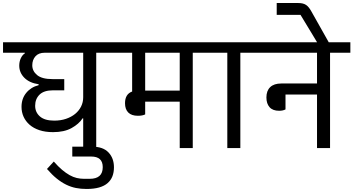

<svg xmlns="http://www.w3.org/2000/svg" viewBox="-40 -977 2332 1267"><path d="M509 -196H505Q481 -159 432.5 -132Q384 -105 310 -105Q259 -105 220 -118Q181 -131 155 -154Q129 -177 115.5 -207Q102 -237 102 -272Q102 -326 133 -364Q164 -402 215 -415V-421Q154 -430 120.5 -464Q87 -498 87 -544Q87 -570 97 -592Q107 -614 124 -625V-629H-20V-698H729V-629H595V0H509ZM318 -181Q361 -181 396 -193Q431 -205 456 -225.5Q481 -246 495 -274Q509 -302 509 -335V-629H255Q215 -629 194 -605.5Q173 -582 173 -546Q173 -508 205 -481.5Q237 -455 306 -455H384V-381H310Q250 -381 221 -352.5Q192 -324 192 -279Q192 -236 223.5 -208.5Q255 -181 318 -181Z M531 270Q494 270 461 263.5Q428 257 396.5 241.5Q365 226 334 201Q303 176 270 138L315 89Q344 122 369.5 143.5Q395 165 419 178.5Q443 192 466.5 197.5Q490 203 515 203H552Q638 203 638 126Q638 56 562 56H437V-9H570Q640 -9 676 29Q712 67 712 127Q712 160 702 186Q692 212 670.5 231Q649 250 614.5 260Q580 270 531 270Z M870 -213Q828 -213 806.5 -234.5Q785 -256 785 -296Q785 -356 832 -373V-629H689V-698H1366V-629H1232V0H1146V-306H918V-222Q900 -213 870 -213ZM918 -629V-379H1146V-629Z M1460 -629H1326V-698H1680V-629H1546V0H1460Z M1802 -246Q1760 -246 1739 -269.5Q1718 -293 1718 -334Q1718 -378 1743 -402Q1768 -426 1816 -426H2052V-629H1640V-698H2272V-629H2138V0H2052V-353H1844V-255Q1827 -246 1802 -246Z M2023 -747 1943 -879H1786V-957H1929Q1961 -957 1979.5 -944.5Q1998 -932 2014 -903L2135 -688V-667H2071Z"/></svg>

Font: IBM Plex Sans Devanagari Text
Style: Regular
Weight: 450
Designer: Mike Abbink, Paul van der Laan, Pieter van Rosmalen, Erin McLaughlin
Foundry: Bold Monday
Version: Version 1.1